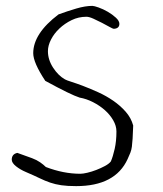

<svg xmlns="http://www.w3.org/2000/svg" viewBox="-20 -616 553 653"><path d="M433 -189Q432 -161 431 -144.5Q430 -128 428.5 -117Q427 -106 423.5 -97Q420 -88 414 -75Q372 17 239 17Q209 17 188.5 14Q168 11 150.5 5Q133 -1 114.5 -10Q96 -19 68 -31Q49 -39 34.5 -50.5Q20 -62 20 -73Q20 -92 39 -96L89 -78Q105 -72 116.5 -64Q128 -56 136 -48Q196 -25 253 -25Q262 -25 277 -28.5Q292 -32 307.5 -38Q323 -44 337 -51.5Q351 -59 357 -67Q364 -83 370 -109.5Q376 -136 376 -169Q376 -188 365 -207Q354 -226 336.5 -241.5Q319 -257 296.5 -268.5Q274 -280 251 -284Q222 -293 134 -341Q93 -403 93 -435Q93 -502 179 -567Q209 -578 239.5 -587Q270 -596 294 -596Q300 -596 315.5 -590.5Q331 -585 346.5 -576Q362 -567 374 -556Q386 -545 386 -535Q386 -519 367 -518Q364 -518 352.5 -524.5Q341 -531 326.5 -538.5Q312 -546 297.5 -552.5Q283 -559 274 -559Q247 -559 223.5 -547.5Q200 -536 182 -519Q164 -502 153.5 -481.5Q143 -461 143 -442Q143 -413 160.5 -386Q178 -359 201 -346Q206 -343 223.5 -337.5Q241 -332 264.5 -323Q288 -314 314.5 -302Q341 -290 365 -273.5Q389 -257 407.5 -236Q426 -215 433 -189Z"/></svg>

Font: Gaegu Light
Style: Regular
Weight: 300
Designer: JIKJI
Foundry: JIKJI
Version: Version 1.00